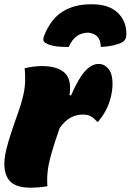

<svg xmlns="http://www.w3.org/2000/svg" viewBox="-35 -868 609 895"><path d="M186 0Q164 4 144 5.5Q124 7 108 7Q31 7 4 -32.5Q-23 -72 -11 -145Q-6 -174 5 -210.5Q16 -247 29 -284.5Q42 -322 53.5 -355Q65 -388 70 -410Q81 -451 82 -486.5Q83 -522 80 -550Q101 -555 121.5 -557.5Q142 -560 161 -560Q232 -560 266 -529Q300 -498 289 -425L296 -423Q331 -503 361.5 -536.5Q392 -570 424 -570Q444 -570 458 -559Q472 -548 479 -534Q489 -513 489.5 -481.5Q490 -450 482 -417Q472 -378 457 -351Q442 -324 423 -301H417Q404 -317 389 -325.5Q374 -334 350 -334Q321 -334 294 -319.5Q267 -305 243 -271Q218 -201 199.5 -133Q181 -65 186 0ZM377 -716Q343 -715 321.5 -698.5Q300 -682 285 -649Q239 -649 215 -654Q191 -659 177 -668Q167 -674 167 -683.5Q167 -693 172 -705Q204 -782 258.5 -815Q313 -848 387 -848H394Q474 -848 515 -807.5Q556 -767 554 -705Q553 -681 535 -671Q498 -652 435 -649Q434 -680 420 -696Q406 -712 377 -716Z"/></svg>

Font: Recursive Sn Csl St XBk
Style: Italic
Weight: 1000
Italic angle: -15°
Version: Version 1.085;hotconv 1.1.0;makeotfexe 2.6.0; ttfautohint (v